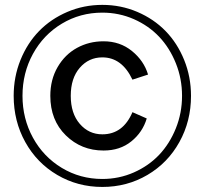

<svg xmlns="http://www.w3.org/2000/svg" viewBox="-20 -737 826 775"><path d="M35.2 -350.1Q35.2 -426.8 62.7 -494.9Q90.3 -563 137.9 -611.8Q185.5 -660.6 252 -689Q318.4 -717.3 393.1 -717.3Q467.8 -717.3 534.2 -689Q600.6 -660.6 648.2 -611.8Q695.8 -563 723.4 -494.9Q751 -426.8 751 -350.1Q751 -248 704.1 -163.6Q657.2 -79.1 575 -30.8Q492.7 17.6 393.1 17.6Q293.5 17.6 211.2 -30.8Q128.9 -79.1 82 -163.6Q35.2 -248 35.2 -350.1ZM70.8 -350.1Q70.8 -258.3 113 -181.2Q155.3 -104 229.5 -59.3Q303.7 -14.6 393.1 -14.6Q460.4 -14.6 520.3 -41Q580.1 -67.4 622.6 -112.3Q665 -157.2 689.9 -219.2Q714.8 -281.2 714.8 -350.1Q714.8 -419.4 689.9 -481.4Q665 -543.5 622.6 -588.4Q580.1 -633.3 520.3 -659.7Q460.4 -686 393.1 -686Q303.7 -686 229.5 -641.4Q155.3 -596.7 113 -519.5Q70.8 -442.4 70.8 -350.1ZM265.6 -350.1Q265.6 -279.3 302 -237.1Q338.4 -194.8 393.1 -194.8Q476.6 -194.8 514.6 -284.2L572.3 -258.8Q555.7 -203.1 510 -166.3Q464.4 -129.4 397.9 -129.4Q308.1 -129.4 245.6 -190.7Q183.1 -252 183.1 -350.1Q183.1 -415.5 212.6 -466.3Q242.2 -517.1 290.8 -543.7Q339.4 -570.3 397.9 -570.3Q464.4 -570.3 512.7 -531Q561 -491.7 577.6 -436L514.6 -415.5Q472.2 -505.4 393.1 -505.4Q338.4 -505.4 302 -463.4Q265.6 -421.4 265.6 -350.1Z"/></svg>

Font: Cooper*
Style: Bold
Weight: 700
Designer: Owen Earl
Foundry: indestructible type*
Version: Version 0.001